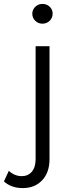

<svg xmlns="http://www.w3.org/2000/svg" viewBox="-72 -762 366 981"><path d="M93 -692Q93 -712 108 -727Q123 -742 145 -742Q167 -742 182 -727.5Q197 -713 197 -693Q197 -671 182 -656Q167 -641 145 -641Q123 -641 108 -656Q93 -671 93 -692ZM44 199Q-14 199 -52 165L-27 111Q3 138 39 138Q71 138 90.5 115.5Q110 93 110 50V-526H181V51Q181 119 143.5 159Q106 199 44 199Z"/></svg>

Font: mBank
Style: Regular
Weight: 400
Designer: Julieta Ulanovsky
Foundry: Julieta Ulanovsky
Version: Version 7.200;PS 007.200;hotconv 1.0.88;makeotf.lib2.5.64775